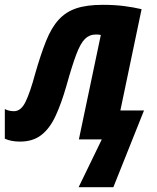

<svg xmlns="http://www.w3.org/2000/svg" viewBox="-58 -578 651 796"><path d="M268 198 364 0H269L360 -433Q351 -435 340 -435Q313 -435 294.5 -417Q276 -399 258.5 -353Q241 -307 217 -221Q196 -148 172 -96.5Q148 -45 113 -18Q78 9 25 9Q-12 9 -38 -3V-126Q-29 -121 -19 -119Q-9 -117 0 -117Q29 -117 48 -156Q67 -195 88 -273Q111 -353 133 -408Q155 -463 185 -496Q215 -529 258.5 -543.5Q302 -558 368 -558Q416 -558 455.5 -553Q495 -548 529 -540L441 -120H539L412 198Z"/></svg>

Font: Noto Sans Condensed ExtraBold
Style: Italic
Weight: 800
Width: 3
Italic angle: -12°
Designer: Monotype Design Team
Foundry: Monotype Imaging Inc.
Version: Version 2.013; ttfautohint (v1.8.4.7-5d5b)